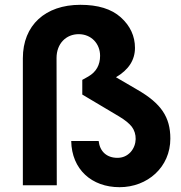

<svg xmlns="http://www.w3.org/2000/svg" viewBox="-20 -770 752 798"><path d="M688 -194C688 -283 650 -340 551 -397L462 -449C515 -480 541 -521 541 -571C541 -620 521 -663 482 -698C443 -733 387 -750 314 -750C168 -750 75 -665 75 -528V0H216L215 -529C215 -589 255 -628 307 -628C359 -628 396 -589 396 -538C396 -500 380 -471 347 -452L322 -438V-377L475 -286C500 -271 517 -257 528 -243C549 -215 551 -170 523 -138C508 -122 490 -114 468 -114C424 -114 395 -140 390 -184H276C278 -66 361 8 477 8C593 8 688 -75 688 -194Z"/></svg>

Font: Matrixport Bold
Style: Regular
Weight: 600
Designer: Ninad Kale (Devanagari), Jonny Pinhorn (Latin)
Foundry: Indian Type Foundry
Version: Version 2.000;PS 1.0;hotconv 1.0.79;makeotf.lib2.5.61930; tt